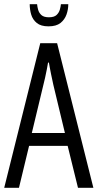

<svg xmlns="http://www.w3.org/2000/svg" viewBox="-20 -891 463 911"><path d="M0 0 171 -686H251L423 0H350L301 -199H118L70 0ZM131 -260H288L233 -489Q231 -499 228 -512.5Q225 -526 222 -540.5Q219 -555 216.5 -569Q214 -583 212 -594H208Q206 -580 202 -561Q198 -542 194 -522.5Q190 -503 186 -489ZM210 -766Q174 -766 154.5 -782Q135 -798 128 -822Q121 -846 121 -871H156Q157 -859 161 -844.5Q165 -830 176.5 -819.5Q188 -809 212 -809Q237 -809 248.5 -820Q260 -831 264 -845.5Q268 -860 269 -871H304Q304 -846 295.5 -822Q287 -798 267 -782Q247 -766 210 -766Z"/></svg>

Font: Archivo ExtraCondensed Light
Style: Regular
Weight: 300
Width: 2
Designer: Hector Gatti
Foundry: Omnibus-Type
Version: Version 2.001